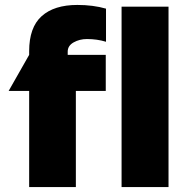

<svg xmlns="http://www.w3.org/2000/svg" viewBox="-20 -757 759 777"><path d="M293 -737Q199 -737 148.5 -691.5Q98 -646 98 -550V-535L15 -389H98V0H287V-389H408V-535H254V-548Q254 -572 278 -585.5Q302 -599 332 -599Q373 -599 409 -588V-722Q357 -737 293 -737ZM662 -730H472V0H662Z"/></svg>

Font: Geom Black
Style: Bold
Weight: 900
Version: Version 1.102